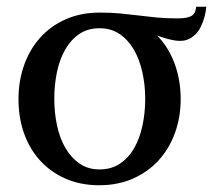

<svg xmlns="http://www.w3.org/2000/svg" viewBox="-20 -531 625 563"><path d="M405.8 -241.2Q405.8 -281.7 397.5 -319.1Q389.2 -356.4 372.6 -385.3Q356 -414.1 330.8 -431.2Q305.7 -448.2 272 -448.2Q237.3 -448.2 212.4 -431.2Q187.5 -414.1 171.1 -385.5Q154.8 -356.9 147 -319.6Q139.2 -282.2 139.2 -241.2Q139.2 -200.7 147.2 -163.1Q155.3 -125.5 171.9 -96.9Q188.5 -68.4 213.4 -51.3Q238.3 -34.2 272 -34.2Q306.2 -34.2 331.5 -51Q356.9 -67.9 373.3 -96.4Q389.6 -125 397.7 -162.6Q405.8 -200.2 405.8 -241.2ZM585 -511.2Q584.5 -506.3 583 -496.8Q581.5 -487.3 578.1 -476.3Q574.7 -465.3 569.3 -453.6Q564 -441.9 555.4 -432.6Q546.9 -423.3 535.2 -417.2Q523.4 -411.1 507.8 -411.1Q497.6 -411.1 485.8 -413.6Q474.1 -416 464.4 -418.9Q452.6 -422.4 440.9 -426.8Q474.6 -392.1 492.2 -344Q509.8 -295.9 509.8 -240.2Q509.8 -187 492.9 -140.9Q476.1 -94.7 445.1 -60.8Q414.1 -26.9 369.9 -7.3Q325.7 12.2 271 12.2Q216.3 12.2 172.4 -7.1Q128.4 -26.4 97.7 -60.1Q66.9 -93.8 50.5 -139.9Q34.2 -186 34.2 -240.2Q34.2 -293.9 50.8 -340.3Q67.4 -386.7 98.1 -420.9Q128.9 -455.1 173.1 -474.6Q217.3 -494.1 272.9 -494.1Q305.7 -494.1 333 -491.5Q360.4 -488.8 386.5 -485.6Q412.6 -482.4 439.7 -479.7Q466.8 -477.1 499 -477.1Q516.1 -477.1 526.9 -479.2Q537.6 -481.4 543.7 -485.8Q549.8 -490.2 552 -496.6Q554.2 -502.9 555.2 -511.2Z"/></svg>

Font: BabelStone Roman
Style: Regular
Weight: 400
Designer: Walt Agee, Victor Gaultney, Peter Martin, Debbi Hosken, Becca Hirsbrunner (SIL); Andrew West (BabelStone)
Foundry: BabelStone
Version: Version 16.000